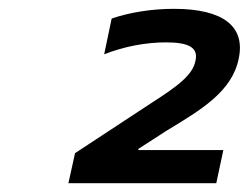

<svg xmlns="http://www.w3.org/2000/svg" viewBox="-20 -710 564 435"><path d="M486 -370H293L294 -373L356 -413C435 -461 506 -502 521 -578C536 -650 486 -690 374 -690C324 -690 274 -682 233 -668L216 -587C262 -605 311 -614 356 -614C410 -614 429 -601 423 -573C417 -541 386 -517 322 -476L150 -363L135 -295H470Z"/></svg>

Font: LT Wave Medium
Style: Italic
Weight: 500
Designer: Daniel Lyons
Version: Version 2.5 (Glyphs App)